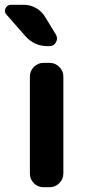

<svg xmlns="http://www.w3.org/2000/svg" viewBox="-41 -783 376 803"><path d="M65 -632 -13 -721Q-25 -733 -18 -748Q-11 -763 6 -763H59Q85 -763 108.5 -750Q132 -737 146 -715L193 -638Q202 -622 193 -606Q184 -590 166 -590H159Q102 -590 65 -632ZM167 -520Q190 -520 207 -503Q224 -486 224 -463V-57Q224 -34 207 -17Q190 0 167 0H141Q117 0 100.5 -17Q84 -34 84 -57V-463Q84 -486 100.5 -503Q117 -520 141 -520Z"/></svg>

Font: Rounded Mplus 1c Bold
Style: Bold
Weight: 700
Version: Version 1.059.20150529